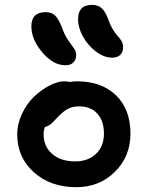

<svg xmlns="http://www.w3.org/2000/svg" viewBox="-20 -797 606 789"><path d="M440.9 -560.1Q407.7 -560.1 374.8 -584.7Q341.8 -609.4 321.3 -646.2Q300.8 -683.1 300.8 -717.8Q300.8 -776.9 357.9 -776.9Q381.8 -776.9 396.7 -764.4Q411.6 -752 424.8 -717.8Q431.6 -697.3 440.9 -681.2Q450.2 -665 457.5 -656.2Q464.8 -647.5 471.7 -639.4Q478.5 -631.3 482.2 -622.6Q485.8 -613.8 485.8 -603Q485.8 -582.5 474.1 -571.3Q462.4 -560.1 440.9 -560.1ZM249 -528.8Q198.7 -528.8 153.8 -581.8Q108.9 -634.8 108.9 -689Q108.9 -747.1 168 -747.1Q190.9 -747.1 205.3 -734.1Q219.7 -721.2 233.9 -686Q244.6 -654.3 260 -632.1Q275.4 -609.9 284.2 -597.7Q293 -585.4 293 -570.8Q293 -551.8 281.5 -540.3Q270 -528.8 249 -528.8ZM293 -27.8Q187.5 -27.8 119.1 -89.1Q50.8 -150.4 50.8 -244.1Q50.8 -288.1 70.6 -329.8Q90.3 -371.6 120.1 -399.9Q149.9 -428.2 183.6 -445.6Q217.3 -462.9 245.1 -462.9Q257.3 -462.9 266.1 -460Q280.8 -462.9 294.9 -462.9Q397.9 -462.9 457 -405Q516.1 -347.2 516.1 -248Q516.1 -153.8 452.1 -90.8Q388.2 -27.8 293 -27.8ZM159.2 -245.1Q159.2 -194.8 194.6 -164.3Q230 -133.8 289.1 -133.8Q342.3 -133.8 374.8 -165Q407.2 -196.3 407.2 -248Q407.2 -300.3 379.9 -330.1Q352.5 -359.9 305.2 -359.9Q278.3 -359.9 260.5 -350.6Q242.7 -341.3 222.2 -320.8Q215.8 -314.5 205.6 -303.5Q195.3 -292.5 191.2 -288.8Q187 -285.2 179.9 -281Q172.9 -276.9 165 -275.9Q159.2 -262.7 159.2 -245.1Z"/></svg>

Font: Shantell Sans Irregular
Style: Regular
Weight: 500
Designer: Stephen Nixon, Anya Danilova, Shantell Martin
Foundry: Arrow Type
Version: Version 1.006;[9816181b4]